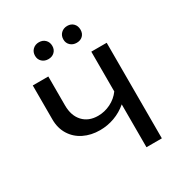

<svg xmlns="http://www.w3.org/2000/svg" viewBox="-197 -1004 1079 1145"><g transform="rotate(-30 342.5 -431.5)"><path d="M585 -658V0H479V-295Q439 -261 391 -243.5Q343 -226 291 -226Q230 -226 181 -250Q132 -274 104 -319Q76 -364 76 -424V-658H183V-459Q183 -388 221 -347Q259 -306 324 -306Q369 -306 410.5 -326.5Q452 -347 479 -384V-658ZM176 -804Q176 -830 193 -846.5Q210 -863 236 -863Q262 -863 278.5 -846.5Q295 -830 295 -804Q295 -779 278.5 -763Q262 -747 236 -747Q210 -747 193 -763Q176 -779 176 -804ZM371 -804Q371 -830 388 -846.5Q405 -863 431 -863Q457 -863 473 -846.5Q489 -830 489 -804Q489 -778 473 -762.5Q457 -747 431 -747Q405 -747 388 -763Q371 -779 371 -804Z"/></g></svg>

Font: Ysabeau Semibold
Style: Regular
Weight: 600
Designer: Christian Thalmann (Catharsis Fonts)
Version: Version 0.003